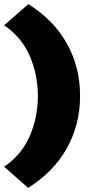

<svg xmlns="http://www.w3.org/2000/svg" viewBox="-20 -722 447 928"><path d="M116 186 0 84Q85 26 124 -65Q163 -156 163 -258Q163 -360 124 -451Q85 -542 0 -600L117 -702Q239 -626 303 -512Q367 -398 367 -258Q367 -119 302.5 -4.5Q238 110 116 186Z"/></svg>

Font: Lexend Deca Black
Style: Regular
Weight: 900
Designer: Bonnie Shaver-Troup, Thomas Jockin
Foundry: Lexend
Version: Version 1.007